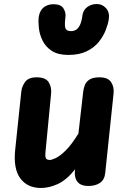

<svg xmlns="http://www.w3.org/2000/svg" viewBox="-20 -926 656 956"><path d="M184.5 10Q116.5 10 81.2 -37.8Q46 -85.5 55.5 -179L86 -469.5Q88.5 -495 105 -518Q121.5 -541 162.5 -541Q207 -541 222.2 -517Q237.5 -493 234.5 -460.5L206.5 -169.5Q204 -142.5 209.8 -136Q215.5 -129.5 228 -129.5Q237 -129.5 257.2 -138.8Q277.5 -148 306.5 -176.2Q335.5 -204.5 370.5 -261L394.5 -471Q396.5 -487.5 403 -503.5Q409.5 -519.5 426.2 -530.2Q443 -541 475.5 -541Q517.5 -541 533.2 -517Q549 -493 545.5 -460.5L504 -65Q500.5 -31 478 -15.5Q455.5 0 419.5 0Q382.5 0 366 -20.5Q349.5 -41 353 -74L354 -83Q311 -29.5 267.8 -9.8Q224.5 10 184.5 10ZM320 -652.5Q268.5 -652.5 237.8 -672.8Q207 -693 192 -723.8Q177 -754.5 173.5 -786.5Q170 -818.5 173 -842.5Q178.5 -875 198.5 -890Q218.5 -905 246 -905Q283 -905 295.8 -884.5Q308.5 -864 306 -843Q302 -812.5 303.5 -797Q305 -781.5 312.8 -776.2Q320.5 -771 334 -771Q346.5 -771 357.8 -777.2Q369 -783.5 377.8 -800.8Q386.5 -818 390.5 -850Q394.5 -876.5 414.8 -891.2Q435 -906 462 -906Q489.5 -906 508.2 -885Q527 -864 521.5 -829.5Q518 -806 506.2 -775.8Q494.5 -745.5 471.8 -717.2Q449 -689 412 -670.8Q375 -652.5 320 -652.5Z"/></svg>

Font: Edu SA Hand
Style: Bold
Weight: 700
Designer: Tina and Corey Anderson, Eben Sorkin, Mirko Velimirovic
Foundry: Google for Education
Version: Version 2.000